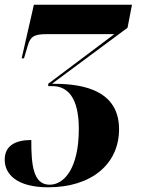

<svg xmlns="http://www.w3.org/2000/svg" viewBox="-42 -556 608 816"><path d="M163 240C346 240 464 142 464 -7C464 -191 273 -200 179 -200L500 -438L519 -536H102L50 -308H60L76 -362C87 -399 100 -411 158 -411H444L163 -200V-190H180C245 -190 293 -142 293 -8C293 159 231 229 169 229C98 229 91 143 91 39C22 39 -22 64 -22 123C-22 184 29 240 163 240Z"/></svg>

Font: Noto Serif Display Condensed Black
Style: Italic
Weight: 900
Width: 3
Italic angle: -12°
Designer: Monotype Design Team
Foundry: Monotype Imaging Inc.
Version: Version 2.009